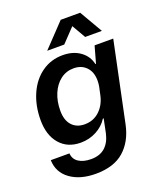

<svg xmlns="http://www.w3.org/2000/svg" viewBox="-164 -843 941 1122"><g transform="rotate(-20 306.5 -282.0)"><path d="M15 11H131Q133 47 162.5 66.5Q192 86 240 86Q294 86 326.5 57Q359 28 371 -25L389 -113H384Q359 -73 314 -49Q269 -25 216 -25Q134 -25 86.5 -80Q39 -135 39 -229Q39 -318 70.5 -389.5Q102 -461 159 -501.5Q216 -542 289 -542Q354 -542 397.5 -510.5Q441 -479 452 -428H456L485 -532H601L497 -35Q476 64 412.5 120Q349 176 236 176Q139 176 78 131.5Q17 87 15 11ZM417 -247 428 -298Q431 -316 431 -333Q431 -386 401.5 -417Q372 -448 323 -448Q277 -448 241.5 -421Q206 -394 186 -347Q166 -300 166 -241Q166 -182 195 -150Q224 -118 274 -118Q329 -118 367 -154Q405 -190 417 -247ZM350 -740H471L554 -597H450L401 -682L320 -597H214Z"/></g></svg>

Font: Mona Sans SemiBold
Style: Italic
Weight: 600
Italic angle: -11.7°
Designer: Deni Anggara
Foundry: GitHub
Version: Version 2.000